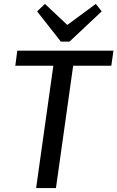

<svg xmlns="http://www.w3.org/2000/svg" viewBox="-20 -958 598 978"><path d="M558 -700 547 -623H304L359 -668L265 0H164L258 -668L300 -623H58L68 -700ZM498 -900 334 -746H290L169 -900L209 -938L346 -809H293L468 -938Z"/></svg>

Font: Pathway Extreme 28pt Medium
Style: Italic
Weight: 500
Italic angle: -8°
Designer: Eduardo Rodriguez Tunni
Foundry: Eduardo Rodriguez Tunni
Version: Version 1.001;gftools[0.9.26]